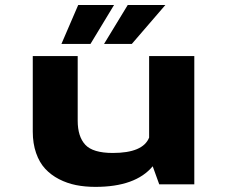

<svg xmlns="http://www.w3.org/2000/svg" viewBox="-20 -720 890 750"><path d="M220 -548.5 285.5 -700.5H425.5L333.5 -548.5ZM386.5 -548.5 479 -700.5H626L495 -548.5ZM352.5 10Q312 10 277 3Q242 -4 210.5 -20.2Q179 -36.5 156.5 -60.8Q134 -85 121 -122.2Q108 -159.5 108 -206V-501H283.5V-248.5Q283.5 -186.5 313.2 -154.5Q343 -122.5 420.5 -122.5Q538.5 -122.5 562.5 -182.5V-501H739V0H602L576.5 -70.5Q509.5 10 352.5 10Z"/></svg>

Font: League Mono Wide
Style: Bold
Weight: 700
Width: 8
Designer: Tyler Finck
Foundry: The League of Moveable Type / Tyler Finck
Version: Version 2.210